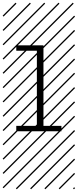

<svg xmlns="http://www.w3.org/2000/svg" viewBox="-23 -978 577 1424"><path d="M97.7 -4.4V-44.4H250.5V-601.6H97.7V-641.6H299.3V-44.4H432.6V-4.4ZM526.9 410.6 533.7 417.5 525.4 425.8 518.6 418.9ZM526.9 304.7 533.7 311.5 419.4 425.8 412.6 418.9ZM526.9 198.7 533.7 205.6 313.5 425.8 306.6 418.9ZM526.9 92.3 533.7 99.1 207.5 425.8 200.7 418.9ZM526.9 -13.2 533.7 -6.3 101.6 425.8 94.7 418.9ZM526.9 -119.1 533.7 -112.3 3.4 418 -3.4 411.1ZM526.9 -225.6 533.7 -218.8 3.4 311.5 -3.4 304.7ZM526.9 -331.5 533.7 -324.7 3.4 205.6 -3.4 198.7ZM526.9 -438 533.7 -431.2 3.4 99.1 -3.4 92.3ZM526.9 -543.5 533.7 -536.6 3.4 -6.3 -3.4 -13.2ZM526.9 -649.4 533.7 -642.6 3.4 -112.3 -3.4 -119.1ZM526.9 -755.9 533.7 -749 3.4 -218.8 -3.4 -225.6ZM526.9 -861.8 533.7 -855 3.4 -324.7 -3.4 -331.5ZM516.6 -958 523.4 -951.2 3.4 -431.2 -3.4 -438ZM411.1 -958 418 -951.2 3.4 -536.6 -3.4 -543.5ZM305.2 -958 312 -951.2 3.4 -642.6 -3.4 -649.4ZM198.7 -958 205.6 -951.2 3.4 -749 -3.4 -755.9ZM92.3 -958 99.1 -951.2 3.4 -855 -3.4 -861.8Z"/></svg>

Font: AzarMehrMSRS2
Style: Regular
Weight: 1
Designer: Amin Abedi
Version: Version 1.00